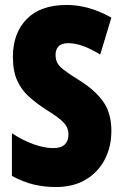

<svg xmlns="http://www.w3.org/2000/svg" viewBox="-20 -795 494 774"><path d="M429 -268Q429 -202 401.5 -150.5Q374 -99 324 -70Q274 -41 205 -41Q159 -41 116.5 -51Q74 -61 28 -86V-258Q70 -230 114 -214Q158 -198 195 -198Q227 -198 241.5 -213Q256 -228 256 -251Q256 -267 250.5 -280.5Q245 -294 226.5 -310.5Q208 -327 169 -351Q127 -378 96.5 -405.5Q66 -433 49 -471Q32 -509 32 -566Q32 -661 87.5 -718Q143 -775 249 -775Q338 -775 429 -724L384 -575Q310 -621 256 -621Q228 -621 216 -608Q204 -595 204 -575Q204 -556 210.5 -542.5Q217 -529 237 -513.5Q257 -498 297 -473Q362 -433 395.5 -386Q429 -339 429 -268Z"/></svg>

Font: Noto Sans Tamil UI ExtraCondensed Black
Style: Regular
Weight: 900
Width: 2
Designer: Jelle Bosma - Monotype Design Team
Foundry: Monotype Imaging Inc.
Version: Version 2.004; ttfautohint (v1.8.4.7-5d5b)